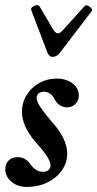

<svg xmlns="http://www.w3.org/2000/svg" viewBox="-20 -727 385 760"><path d="M86 13Q50 13 25.5 -7.5Q1 -28 1 -57Q1 -79 14.5 -92Q28 -105 50 -105Q81 -105 101 -76Q122 -47 150 -47Q164 -47 172 -54Q180 -61 180 -72Q180 -86 166.5 -107.5Q153 -129 123 -162Q95 -194 81 -224.5Q67 -255 67 -285Q67 -321 85.5 -351Q104 -381 135.5 -398.5Q167 -416 204 -416Q242 -416 267 -397Q292 -378 292 -349Q292 -329 278.5 -315.5Q265 -302 245 -302Q231 -302 218 -310Q205 -318 197 -333Q181 -364 154 -364Q146 -364 139 -361Q132 -358 128.5 -352.5Q125 -347 125 -339Q125 -326 140 -303Q155 -280 185 -245Q216 -211 231 -179.5Q246 -148 246 -119Q246 -82 224.5 -52Q203 -22 167 -4.5Q131 13 86 13ZM188 -502Q181 -502 176 -506.5Q171 -511 168 -518L104 -686Q101 -694 108 -699.5Q115 -705 124 -706.5Q133 -708 137 -701L190 -611Q200 -595 209 -595Q219 -595 232 -611L315 -703Q320 -708 328 -704.5Q336 -701 341.5 -694.5Q347 -688 343 -683L217 -518Q205 -502 188 -502Z"/></svg>

Font: Junicode VF
Style: Italic
Weight: 400
Italic angle: -11°
Designer: Peter S. Baker
Version: Version 2.209